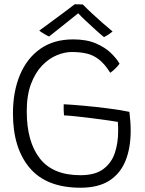

<svg xmlns="http://www.w3.org/2000/svg" viewBox="-20 -853 678 897"><path d="M356 24Q197 24 118.8 -68.5Q40.5 -161 40.5 -323Q40.5 -424.5 73 -502.5Q105.5 -580.5 168.2 -624.8Q231 -669 322 -669Q384.5 -669 428 -650.2Q471.5 -631.5 498.5 -605Q525.5 -578.5 538.5 -555.5Q533.5 -547.5 519.8 -533.8Q506 -520 495 -513Q469 -554.5 442.2 -575.2Q415.5 -596 384.5 -603Q353.5 -610 315 -610Q282 -610 245.5 -595Q209 -580 177 -547Q145 -514 125 -461.2Q105 -408.5 105 -333Q105 -191 166 -112.8Q227 -34.5 355.5 -34.5Q425 -34.5 463.2 -63.5Q501.5 -92.5 516.8 -139.2Q532 -186 532 -239.5Q532 -249.5 531.8 -261.8Q531.5 -274 530.5 -283.5Q517.5 -286 486 -290.5Q454.5 -295 415.2 -300Q376 -305 339 -309Q302 -313 279 -314Q278 -323 277.5 -339.2Q277 -355.5 277.5 -366Q316.5 -364 371.5 -359Q426.5 -354 483.2 -346.8Q540 -339.5 584.5 -330.5Q590.5 -284.5 590.5 -242Q590.5 -162 566.5 -102.2Q542.5 -42.5 491 -9.2Q439.5 24 356 24ZM367 -832Q386 -812.5 411 -789.2Q436 -766 461.2 -744Q486.5 -722 506 -706Q495 -697 485 -690.5Q475 -684 466 -679.5Q452 -690.5 428 -712.2Q404 -734 380.5 -756Q357 -778 345.5 -791Q334.5 -782 309.2 -762Q284 -742 256.2 -719.8Q228.5 -697.5 209.5 -682.5Q202.5 -685 186.5 -694.5Q170.5 -704 163.5 -710Q192.5 -731 227.2 -756.8Q262 -782.5 290.5 -803.8Q319 -825 329 -833Q335.5 -833 347 -832.8Q358.5 -832.5 367 -832Z"/></svg>

Font: Grandstander ExtraLight
Style: Regular
Weight: 200
Designer: Tyler Finck
Foundry: Etcetera Type Co
Version: Version 1.200; ttfautohint (v1.8.3)